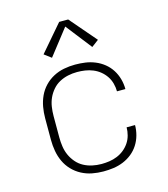

<svg xmlns="http://www.w3.org/2000/svg" viewBox="-114 -851 828 948"><g transform="rotate(-15 300.0 -377.0)"><path d="M298 8Q269 8 240.5 2.5Q212 -3 186.5 -16.5Q161 -30 141 -51Q121 -72 109 -98Q97 -124 92 -152.5Q87 -181 87 -210V-320Q87 -349 92 -377.5Q97 -406 109 -432Q121 -458 141 -479Q161 -500 186.5 -513.5Q212 -527 240.5 -532.5Q269 -538 298 -538Q324 -538 349.5 -534.5Q375 -531 399.5 -521Q424 -511 444.5 -494.5Q465 -478 479 -456Q493 -434 500 -408.5Q507 -383 507 -357H464Q464 -377 458.5 -397.5Q453 -418 441.5 -435Q430 -452 414 -465Q398 -478 378.5 -486Q359 -494 338.5 -497Q318 -500 298 -500Q274 -500 251 -495Q228 -490 207.5 -479Q187 -468 171.5 -450Q156 -432 146.5 -411Q137 -390 133.5 -366.5Q130 -343 130 -320V-210Q130 -187 133.5 -163.5Q137 -140 146.5 -119Q156 -98 171.5 -80Q187 -62 207.5 -51Q228 -40 251 -35Q274 -30 298 -30Q318 -30 338.5 -33Q359 -36 378.5 -44Q398 -52 414 -65Q430 -78 441.5 -95Q453 -112 458.5 -132.5Q464 -153 464 -173H507Q507 -147 500 -121.5Q493 -96 479 -74Q465 -52 444.5 -35.5Q424 -19 399.5 -9Q375 1 349.5 4.5Q324 8 298 8ZM197 -600 161 -627 277 -762H323L439 -627L403 -600L300 -732Z"/></g></svg>

Font: Iosevka Curly XLtEx
Style: Regular
Weight: 200
Width: 7
Monospace: yes
Designer: Belleve Invis
Foundry: Belleve Invis
Version: Version 11.1.0; ttfautohint (v1.8.3)